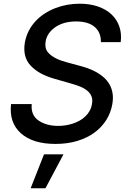

<svg xmlns="http://www.w3.org/2000/svg" viewBox="-20 -757 683 1026"><path d="M39.1 -201H149.5Q143.8 -142 186.1 -112.9Q228.3 -84.2 291.2 -84.2Q309.7 -84.2 329.4 -87.2Q349.1 -90.2 368.1 -96.2Q387.1 -102.3 404.5 -111.9Q421.9 -121.4 435.7 -134.6Q449.6 -147.7 459 -164.6Q468.4 -181.5 471.6 -202.1Q475.9 -226.6 468.2 -244Q460.6 -261.4 444.2 -274.1Q427.9 -286.9 404.1 -296Q380.3 -305 351.9 -312.9L269.9 -336.3Q228 -348.4 196.9 -365.6Q165.8 -382.8 143.5 -406.6Q100.5 -452.4 112.6 -528.4Q118.6 -562.9 133.5 -591.8Q148.4 -620.7 169.9 -643.8Q191.4 -666.9 218.6 -684.5Q245.7 -702.1 276.3 -713.8Q306.8 -725.5 339.7 -731.4Q372.5 -737.2 405.2 -737.2Q460.6 -737.2 503.9 -722.1Q547.2 -707 576 -679.9Q604.8 -652.7 617.7 -615.1Q630.7 -577.4 625 -532H519.2Q519.5 -558.9 510.7 -579.5Q501.8 -600.1 484.7 -614.2Q467.7 -628.2 443 -635.3Q418.3 -642.4 387.1 -642.4Q320 -642.4 275.6 -611.9Q231.5 -581.3 223.7 -534.8Q218 -500.4 235.4 -478.3Q244.3 -467.3 256.4 -458.8Q268.5 -450.3 282 -443.7Q295.5 -437.1 309.8 -432.4Q324.2 -427.6 337.4 -424L405.5 -405.5Q427.6 -399.9 450.5 -391.7Q473.4 -383.5 494.7 -371.6Q516 -359.7 534.1 -343.9Q552.2 -328.1 564.5 -307.2Q576.7 -286.2 581.3 -259.9Q585.9 -233.7 580.3 -201Q572.4 -154.8 547.9 -115.8Q523.4 -76.7 484.6 -48.3Q445.7 -19.9 393.1 -3.9Q340.6 12.1 276.3 12.1Q154.8 12.1 91.3 -45.1Q27.7 -102.3 39.1 -201ZM143.8 248.9 215.2 67.8H319.2L223 248.9Z"/></svg>

Font: Inter P Medium
Style: Italic
Weight: 500
Italic angle: 9.39999°
Designer: Rasmus Andersson
Foundry: rsms
Version: Version 3.018;git-588b23468